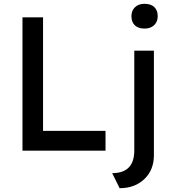

<svg xmlns="http://www.w3.org/2000/svg" viewBox="-20 -791 904 1008"><path d="M98 0V-700H206V-104H534V0ZM739 -641Q706 -641 688 -658Q670 -675 670 -706Q670 -735 688.5 -753Q707 -771 739 -771Q772 -771 790 -754Q808 -737 808 -706Q808 -677 789.5 -659Q771 -641 739 -641ZM608 197 569 118Q685 118 685 -1V-525H788V24Q788 101 738 149Q688 197 608 197Z"/></svg>

Font: Lexend
Style: Regular
Weight: 400
Designer: Bonnie Shaver-Troup, Thomas Jockin
Foundry: Lexend
Version: Version 1.007; ttfautohint (v1.8.3)